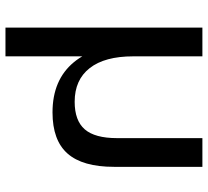

<svg xmlns="http://www.w3.org/2000/svg" viewBox="-49 -531 760 702"><g transform="rotate(90 331.0 -180.0)"><path d="M590 -540V-217Q590 -102 541.5 -47Q493 8 391 8Q272 8 207.5 -70Q143 -148 143 -293L142 -360L186 -287Q186 -183 229 -128Q272 -73 352 -73Q421 -73 453 -110Q485 -147 485 -228V-540ZM186 -540V-173V180H81V-540Z"/></g></svg>

Font: Pathway Extreme 8pt Thin 12pt Medium
Style: Regular
Weight: 500
Version: Version 1.001;gftools[0.9.26]